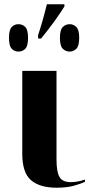

<svg xmlns="http://www.w3.org/2000/svg" viewBox="-20 -867 430 897"><path d="M245 10Q292 10 326 0.5Q360 -9 377 -18V-28Q341 -16 311 -16Q272 -16 258 -40Q244 -64 244 -122V-536H84V-149Q84 -60 125 -25Q166 10 245 10ZM158 -687H172Q239 -769 281 -837V-847H199Q190 -810 179.5 -773Q169 -736 158 -703ZM66 -626Q85 -626 98 -639Q111 -652 111 -690Q111 -728 98 -741Q85 -754 66 -754Q48 -754 35 -741Q22 -728 22 -690Q22 -652 35 -639Q48 -626 66 -626ZM306 -626Q323 -626 336.5 -639Q350 -652 350 -690Q350 -728 336.5 -741Q323 -754 306 -754Q287 -754 273.5 -741Q260 -728 260 -690Q260 -652 273.5 -639Q287 -626 306 -626Z"/></svg>

Font: Noto Serif Display SemiCondensed Extra
Style: Regular
Weight: 800
Width: 4
Designer: Monotype Design Team
Foundry: Monotype Imaging Inc.
Version: Version 1.900